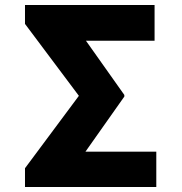

<svg xmlns="http://www.w3.org/2000/svg" viewBox="-20 -749 727 769"><path d="M606 -141.6V0H80.1V-75.2L295.9 -365.2L80.1 -653.3V-729H599.1V-585.9H324.2L478 -368.7V-362.3L322.3 -141.6Z"/></svg>

Font: Inter Extra Bold
Style: Regular
Weight: 800
Designer: Rasmus Andersson
Foundry: rsms
Version: Version 4.000;git-3c8e0fc